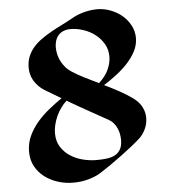

<svg xmlns="http://www.w3.org/2000/svg" viewBox="-55 -817 776 882"><g transform="rotate(-5 333.5 -376.0)"><path d="M566.9 -160.2Q551.8 -146 528.1 -127.2Q504.4 -108.4 477.5 -88.4Q450.7 -68.4 423.1 -49.3Q395.5 -30.3 373 -16.1Q349.6 -2 316.9 7.1Q284.2 16.1 248 16.1Q211.4 16.1 177.2 5.4Q143.1 -5.4 116.2 -25.6Q89.4 -45.9 73.2 -75.4Q57.1 -105 57.1 -143.1Q57.1 -181.6 72.5 -215.1Q87.9 -248.5 112.3 -277.1Q136.7 -305.7 167 -330.1Q197.3 -354.5 227.1 -375L160.2 -415Q139.6 -426.8 126 -440.7Q112.3 -454.6 104 -469.2Q95.7 -483.9 92.3 -498.8Q88.9 -513.7 88.9 -527.8Q88.9 -556.6 98.4 -579.6Q107.9 -602.5 124 -621.1Q140.1 -639.6 161.9 -655Q183.6 -670.4 208 -684.1Q232.4 -697.8 258.1 -710.4Q283.7 -723.1 308.1 -736.8Q317.9 -742.7 330.8 -748.3Q343.8 -753.9 359.1 -758.3Q374.5 -762.7 391.4 -765.4Q408.2 -768.1 425.8 -768.1Q456.5 -768.1 486.3 -756.8Q516.1 -745.6 539.6 -726.1Q563 -706.5 577.4 -679.4Q591.8 -652.3 591.8 -621.1Q591.8 -589.4 576.7 -560.3Q561.5 -531.2 537.6 -505.6Q513.7 -480 484.4 -457.8Q455.1 -435.5 426.8 -418Q461.9 -401.4 495.1 -383.3Q528.3 -365.2 557.1 -344.2Q584 -323.7 595.5 -300Q606.9 -276.4 606.9 -252Q606.9 -224.1 595.2 -199.7Q583.5 -175.3 566.9 -160.2ZM183.1 -216.8Q183.1 -180.7 199.7 -154.3Q216.3 -127.9 242.2 -111.1Q268.1 -94.2 299.8 -86.2Q331.5 -78.1 361.8 -78.1Q387.7 -78.1 409.9 -80.8Q432.1 -83.5 448.2 -92.3Q464.4 -101.1 473.6 -117.4Q482.9 -133.8 482.9 -161.1Q482.9 -174.3 480.2 -188.2Q477.5 -202.1 471.7 -215.1Q465.8 -228 456.3 -239.3Q446.8 -250.5 433.1 -257.8Q399.4 -276.9 352.5 -302.7Q305.7 -328.6 249 -361.8Q234.4 -348.6 222.2 -331.5Q210 -314.5 201.4 -295.4Q192.9 -276.4 188 -256.3Q183.1 -236.3 183.1 -216.8ZM462.9 -546.9Q462.9 -579.6 447.5 -605.7Q432.1 -631.8 408 -650.1Q383.8 -668.5 354 -678.2Q324.2 -688 295.9 -688Q277.3 -688 263.2 -682.1Q249 -676.3 239.7 -665.8Q230.5 -655.3 225.8 -640.9Q221.2 -626.5 221.2 -609.9Q221.2 -594.2 224.9 -578.1Q228.5 -562 236.3 -546.4Q244.1 -530.8 256.1 -516.8Q268.1 -502.9 285.2 -492.2Q310.5 -475.6 341.6 -460.2Q372.6 -444.8 404.8 -429.2Q435.5 -457 449.2 -487.5Q462.9 -518.1 462.9 -546.9Z"/></g></svg>

Font: Eagle Lake
Style: Regular
Weight: 400
Designer: Astigmatic (AOETI)
Foundry: Astigmatic (AOETI)
Version: Version 1.000